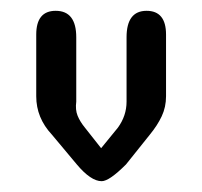

<svg xmlns="http://www.w3.org/2000/svg" viewBox="-20 -334 374 355"><path d="M168 1Q148 1 122 -30L76 -85Q47 -116 47 -156V-270Q47 -314 83 -314Q121 -314 121 -265V-146Q119 -131 123.5 -120Q128 -109 137 -98L167 -60L198 -98Q214 -120 214 -146V-265Q214 -314 251 -314Q287 -314 287 -270V-156Q287 -136 279 -119Q271 -102 257 -85L213 -30Q182 1 168 1Z"/></svg>

Font: Cute Font
Style: Regular
Weight: 400
Designer: TypoDesign Lab.inc.
Foundry: TypoDesign Lab.inc.
Version: Version 1.00